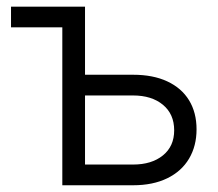

<svg xmlns="http://www.w3.org/2000/svg" viewBox="-20 -550 648 570"><path d="M232.4 -328.1H375Q434.6 -328.1 476.8 -308.3Q519 -288.6 541.3 -252.2Q563.5 -215.8 563.5 -166Q563.5 -116.7 541.3 -79.1Q519 -41.5 476.6 -20.8Q434.1 0 375 0H165V-468.8H12.7V-530.3H232.4ZM375 -61.5Q430.2 -61.5 463.6 -88.6Q497.1 -115.7 497.1 -163.1Q497.1 -211.4 463.6 -239Q430.2 -266.6 375 -266.6H232.4V-61.5Z"/></svg>

Font: Pretendard JP Light
Style: Regular
Weight: 300
Designer: Base glyphs from Inter by Rasmus Andersson; Hangeul glyphs from Noto Sans CJK(Source Han Sans) by Jang Soo-young and Kan
Foundry: Kil Hyung-jin
Version: Version 1.309